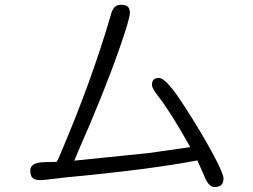

<svg xmlns="http://www.w3.org/2000/svg" viewBox="-20 -752 1040 789"><path d="M861.3 16.6Q880.9 16.6 889.6 7.8Q898.4 -1 898.4 -18.6Q898.4 -38.1 858.4 -113.3Q803.7 -214.8 733.4 -322.3Q704.1 -367.2 689.9 -384.3Q675.8 -401.4 667 -411.1Q646.5 -431.6 633.8 -431.6Q618.2 -431.6 611.3 -424.8Q604.5 -418 604.5 -402.3Q604.5 -389.6 627.9 -359.4Q678.7 -295.9 761.7 -147.5L590.8 -123L285.2 -91.8L300.8 -128.9Q408.2 -373 471.7 -554.7Q513.7 -674.8 513.7 -700.2Q513.7 -715.8 505.4 -724.1Q497.1 -732.4 476.6 -732.4Q460.9 -732.4 451.2 -722.7Q441.4 -712.9 436.5 -694.3Q356.4 -418 222.7 -106.4Q222.7 -106.4 212.9 -86.9L168.9 -85.9Q127 -85.9 112.3 -71.3Q104.5 -63.5 104.5 -51.8Q104.5 -30.3 113.3 -21.5Q123 -11.7 145.5 -11.7L171.9 -13.7L245.1 -22.5Q590.8 -54.7 791 -92.8L819.3 -29.3Q836.9 16.6 861.3 16.6Z"/></svg>

Font: FakePearl
Style: ExtraLight
Weight: 300
Version: Version 1.2